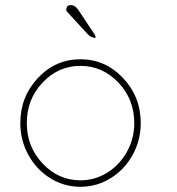

<svg xmlns="http://www.w3.org/2000/svg" viewBox="-20 -718 680 738"><path d="M58.1 -245.1Q58.1 -179.2 88.9 -122.8Q119.6 -66.4 172.9 -33.2Q226.1 0 289.1 0Q352.1 0 405.5 -33.2Q459 -66.4 490 -122.8Q521 -179.2 521 -245.1Q521 -346.2 452.9 -418.2Q384.8 -490.2 289.1 -490.2Q193.4 -490.2 125.7 -418.2Q58.1 -346.2 58.1 -245.1ZM83 -245.1Q83 -336.4 143.6 -400.6Q204.1 -464.8 289.1 -464.8Q374 -464.8 435.1 -400.6Q496.1 -336.4 496.1 -245.1Q496.1 -185.5 468 -134.8Q439.9 -84 392.3 -54.4Q344.7 -24.9 289.1 -24.9Q204.6 -24.9 143.8 -89.6Q83 -154.3 83 -245.1ZM339.8 -573.2Q337.9 -574.2 335 -575.2Q332 -576.2 330.3 -576.7Q328.6 -577.1 326.4 -578.6Q324.2 -580.1 321.8 -582.3Q319.3 -584.5 315.9 -587.9L245.1 -665Q231.9 -678.2 234.9 -683.1Q235.4 -683.6 236.3 -688.5Q237.3 -693.4 240.7 -695.8Q244.1 -698.2 252.9 -698.2Q269 -698.2 280.8 -680.2L342.8 -586.9Q347.2 -580.1 347.2 -576.2Q347.2 -569.3 339.8 -573.2Z"/></svg>

Font: Quicksand
Style: Light
Weight: 300
Designer: Andrew Paglinawan
Foundry: Andrew Paglinawan
Version: 1.002